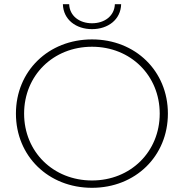

<svg xmlns="http://www.w3.org/2000/svg" viewBox="-20 -892 877 916"><path d="M419 -31C234 -31 95 -168 95 -350C95 -532 234 -669 419 -669C603 -669 742 -532 742 -350C742 -168 603 -31 419 -31ZM419 4C626 4 781 -147 781 -350C781 -553 626 -704 419 -704C211 -704 56 -553 56 -350C56 -147 211 4 419 4ZM419 -753C495 -753 556 -798 558 -872H528C526 -816 479 -781 419 -781C359 -781 312 -816 310 -872H280C282 -798 343 -753 419 -753Z"/></svg>

Font: Montserrat-Alt1 ExtLt
Style: Regular
Weight: 200
Designer: Differentunic
Foundry: Differentunic
Version: Version 7.222